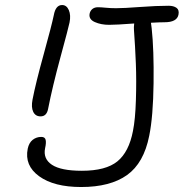

<svg xmlns="http://www.w3.org/2000/svg" viewBox="-20 -773 734 767"><path d="M142.1 -308.1Q121.6 -308.1 112.8 -326.2Q104 -344.2 109.9 -375Q123 -442.4 154.8 -557.1Q186.5 -671.9 194.8 -711.9Q202.1 -752.9 228 -752.9Q246.1 -752.9 254.9 -732.7Q263.7 -712.4 257.8 -683.1Q253.9 -663.6 221.7 -545.2Q189.5 -426.8 171.9 -336.9Q166 -308.1 142.1 -308.1ZM304.2 -25.9Q195.8 -25.9 136.5 -68.8Q77.1 -111.8 90.8 -179.2Q95.7 -202.6 110.6 -214.4Q125.5 -226.1 145 -226.1Q159.7 -226.1 162.4 -214.1Q165 -202.1 160.2 -181.2Q151.4 -138.7 187.5 -114.7Q223.6 -90.8 307.1 -90.8Q402.8 -90.8 449 -128.4Q495.1 -166 511.2 -250Q520.5 -295.9 522.9 -373.5Q525.4 -451.2 522.7 -519.3Q520 -587.4 515.1 -653.8Q514.2 -662.6 516.1 -679.2Q444.3 -673.8 416 -673.8Q383.8 -673.8 358.9 -684.8Q334 -695.8 337.9 -717.8Q340.3 -730 349.1 -737.1Q357.9 -744.1 371.1 -744.1Q382.8 -744.1 402.1 -742.2Q421.4 -740.2 443.8 -740.2Q474.6 -740.2 539.6 -745.1Q604.5 -750 653.8 -750Q673.3 -750 685.1 -741.7Q696.8 -733.4 692.9 -713.9Q686.5 -684.1 637.2 -684.1Q619.1 -684.1 583 -682.1Q584 -677.7 585.9 -660.2Q595.2 -574.2 593.5 -440.9Q591.8 -307.6 576.2 -231Q554.7 -121.6 487.5 -73.7Q420.4 -25.9 304.2 -25.9Z"/></svg>

Font: Shantell Sans Irregular Bouncy
Style: Italic
Weight: 300
Italic angle: -11.31°
Designer: Stephen Nixon, Anya Danilova, Shantell Martin
Foundry: Arrow Type
Version: Version 1.006;[9816181b4]